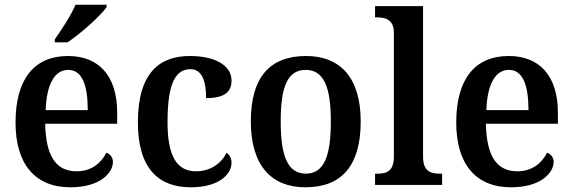

<svg xmlns="http://www.w3.org/2000/svg" viewBox="-20 -786 2433 816"><path d="M213 -619V-606H267C324 -644 410 -721 433 -756V-766H301C282 -721 242 -660 213 -619ZM279 10C405 10 460 -51 460 -98C460 -118 447 -132 432 -137C411 -94 369 -58 306 -58C220 -58 175 -119 172 -260H478V-307C478 -465 399 -548 269 -548C127 -548 46 -452 46 -265C46 -91 127 10 279 10ZM353 -318H174C178 -428 212 -489 270 -489C330 -489 353 -422 353 -318Z M791 10C913 10 964 -47 964 -94C964 -113 956 -128 943 -137C921 -92 875 -58 813 -58C728 -58 692 -128 692 -267C692 -441 730 -492 790 -492C841 -492 856 -435 856 -369C940 -369 964 -400 964 -444C964 -506 897 -548 787 -548C662 -548 566 -481 566 -266C566 -65 658 10 791 10Z M1278 10C1432 10 1513 -82 1513 -270C1513 -457 1425 -548 1281 -548C1126 -548 1046 -457 1046 -270C1046 -82 1134 10 1278 10ZM1280 -48C1202 -48 1173 -124 1173 -270C1173 -415 1201 -489 1279 -489C1357 -489 1386 -415 1386 -270C1386 -124 1358 -48 1280 -48Z M1574 0H1859V-48H1848C1808 -48 1778 -60 1778 -120V-760H1574V-712H1585C1615 -712 1654 -704 1654 -648V-120C1654 -60 1625 -48 1585 -48H1574Z M2152 10C2278 10 2333 -51 2333 -98C2333 -118 2320 -132 2305 -137C2284 -94 2242 -58 2179 -58C2093 -58 2048 -119 2045 -260H2351V-307C2351 -465 2272 -548 2142 -548C2000 -548 1919 -452 1919 -265C1919 -91 2000 10 2152 10ZM2226 -318H2047C2051 -428 2085 -489 2143 -489C2203 -489 2226 -422 2226 -318Z"/></svg>

Font: Noto Serif Devanagari SemiCondensed SemiBold
Style: Regular
Weight: 600
Width: 4
Designer: Universal Thirst, Indian Type Foundry and the Monotype Design Team
Foundry: Monotype Imaging Inc.
Version: Version 2.004